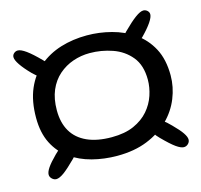

<svg xmlns="http://www.w3.org/2000/svg" viewBox="-80 -616 704 672"><g transform="rotate(-15 272.0 -280.5)"><path d="M275 -62.5Q227.5 -62.5 184.2 -73.8Q141 -85 107 -109Q73 -133 53.5 -171.5Q34 -210 34 -264.5Q34 -325 53 -369Q72 -413 106 -441.5Q140 -470 184.5 -483.8Q229 -497.5 280 -497.5Q324.5 -497.5 368.5 -486Q412.5 -474.5 448.5 -449.8Q484.5 -425 506 -384.8Q527.5 -344.5 527.5 -286.5Q527.5 -244.5 511.2 -204.2Q495 -164 463 -132.2Q431 -100.5 384 -81.5Q337 -62.5 275 -62.5ZM47.5 -39Q39 -39 32 -45.8Q25 -52.5 25 -61Q25 -71 34.8 -85.5Q44.5 -100 67.5 -123Q84 -139.5 96.5 -148Q109 -156.5 118.5 -156.5Q127.5 -156.5 136 -149Q144.5 -141.5 144.5 -131.5Q144.5 -123.5 139 -114Q133.5 -104.5 121.5 -92.5Q92.5 -63.5 75.5 -51.2Q58.5 -39 47.5 -39ZM97.5 -395Q90.5 -395 81.5 -401.5Q72.5 -408 59.5 -420.5Q36.5 -444 24.5 -461.8Q12.5 -479.5 12.5 -490Q12.5 -498 18.8 -503.5Q25 -509 33 -509Q44 -509 62.8 -495.5Q81.5 -482 109.5 -453.5Q118 -445.5 122 -438.5Q126 -431.5 126 -425Q126 -418.5 121.5 -411.5Q117 -404.5 110.5 -399.8Q104 -395 97.5 -395ZM507.5 -31.5Q497 -31.5 480 -43.5Q463 -55.5 434 -85Q422.5 -96.5 416.8 -106Q411 -115.5 411 -123.5Q411 -133.5 419.2 -141Q427.5 -148.5 437 -148.5Q447 -148.5 459.2 -140Q471.5 -131.5 487.5 -115Q510.5 -92 520.2 -77.5Q530 -63 530 -53.5Q530 -44.5 523.2 -38Q516.5 -31.5 507.5 -31.5ZM273 -130.5Q320.5 -130.5 353.5 -145.2Q386.5 -160 407 -183.8Q427.5 -207.5 437 -236.2Q446.5 -265 446.5 -292.5Q446.5 -345 420.8 -376.2Q395 -407.5 355.2 -421.2Q315.5 -435 273.5 -435Q242 -435 213 -425Q184 -415 160.8 -394.8Q137.5 -374.5 124.2 -343.5Q111 -312.5 111 -271Q111 -226 129.2 -194.8Q147.5 -163.5 183.8 -147Q220 -130.5 273 -130.5ZM429 -416.5Q423 -416.5 416.2 -421.2Q409.5 -426 405 -433Q400.5 -440 400.5 -446Q400.5 -453 404.8 -460Q409 -467 417 -475Q445 -503 463.8 -516.8Q482.5 -530.5 493.5 -530.5Q501.5 -530.5 507.8 -524.8Q514 -519 514 -511.5Q514 -501 502 -483.2Q490 -465.5 467 -442Q454 -429.5 445 -423Q436 -416.5 429 -416.5Z"/></g></svg>

Font: Gluten Light
Style: Regular
Weight: 300
Designer: Tyler Finck
Foundry: Etcetera Type Company
Version: Version 1.300